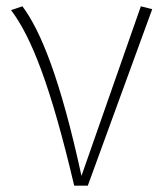

<svg xmlns="http://www.w3.org/2000/svg" viewBox="-20 -588 523 608"><path d="M51 -568 15 -556C80 -470 141 -314 215 0H258L462 -559L426 -568L238 -31C171 -340 108 -492 51 -568Z"/></svg>

Font: Glow Sans SC Normal ExtraLight
Style: Regular
Weight: 200
Designer: Ryoko NISHIZUKA (kana, bopomofo & ideographs); Paul D. Hunt (Latin, Greek & Cyrillic); Sandoll Communications, Soo-young
Version: Version 0.93